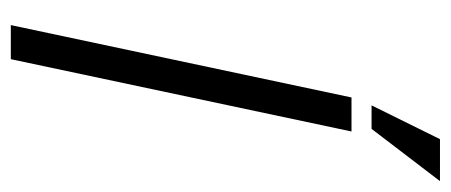

<svg xmlns="http://www.w3.org/2000/svg" viewBox="-259 -574 833 355"><g transform="rotate(90 157.5 -396.5)"><path d="M160.2 -629.9H223.1L89.4 0H26.4ZM314.9 -793.5 218.3 -667H174.8L237.3 -793.5Z"/></g></svg>

Font: Fibel Nord
Style: Italic
Weight: 400
Designer: Peter Wiegel
Foundry: Peter Wioegel
Version: Version 000.000